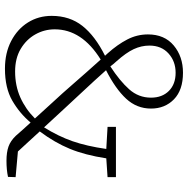

<svg xmlns="http://www.w3.org/2000/svg" viewBox="-12 -716 741 756"><g transform="rotate(90 358.0 -337.5)"><path d="M95 -183Q95 -142 115 -106.5Q135 -71 172 -49Q209 -27 261 -27Q317 -27 363 -47.5Q409 -68 446 -105Q412 -143 379 -178.5Q346 -214 314 -251Q286 -283 264 -308Q242 -333 214 -364Q95 -290 95 -183ZM221 -426Q226 -420 231.5 -414Q237 -408 241 -402Q298 -439 331 -476Q364 -513 364 -562Q364 -606 337.5 -632.5Q311 -659 266 -659Q221 -659 190 -631Q159 -603 159 -556Q159 -524 173 -494Q187 -464 221 -426ZM613 7Q579 7 556.5 -1Q534 -9 514 -30Q501 -45 488 -59.5Q475 -74 462 -88Q426 -45 376 -16Q326 13 250 13Q188 13 141 -11.5Q94 -36 68 -77.5Q42 -119 42 -171Q42 -242 81.5 -292Q121 -342 199 -381Q197 -384 194 -386.5Q191 -389 189 -392Q155 -430 135 -468.5Q115 -507 115 -550Q115 -615 158.5 -651.5Q202 -688 266 -688Q334 -688 370.5 -652.5Q407 -617 407 -562Q407 -506 368 -464Q329 -422 256 -385Q277 -361 298 -338.5Q319 -316 343 -290Q375 -256 409 -219Q443 -182 481 -141Q516 -197 535.5 -253Q555 -309 566 -386L479 -391V-424H677V-391L603 -386Q590 -302 565.5 -242.5Q541 -183 497 -124Q515 -104 535 -82.5Q555 -61 576 -38L677 -29L676 1Q648 7 613 7Z"/></g></svg>

Font: Source Serif 4 SmText Light
Style: Regular
Weight: 300
Designer: Frank Grießhammer
Foundry: Adobe
Version: Version 4.005;hotconv 1.1.0;makeotfexe 2.6.0